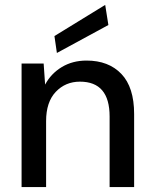

<svg xmlns="http://www.w3.org/2000/svg" viewBox="-20 -763 627 783"><path d="M68 0V-504H158L164 -418Q188 -463 232 -489.5Q276 -516 333 -516Q423 -516 475 -461.5Q527 -407 527 -298V0H427V-288Q427 -430 306 -430Q247 -430 207.5 -388.5Q168 -347 168 -269V0ZM212 -547 202 -616 409 -743 422 -661Z"/></svg>

Font: DM Sans Medium
Style: Regular
Weight: 500
Designer: Colophon Foundry, Jonny Pinhorn
Foundry: Colophon Foundry
Version: Version 4.004; ttfautohint (v1.8.4.7-5d5b)